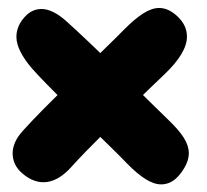

<svg xmlns="http://www.w3.org/2000/svg" viewBox="-20 -548 533 494"><path d="M30.5 -108.4Q12.5 -127.8 12.5 -154.1Q12.5 -167.1 18.8 -181.9Q25 -196.6 40.5 -213.4Q62.9 -238 90.3 -265.8Q117.8 -293.5 146.8 -322.1Q175.8 -350.8 203.9 -378.2Q232 -405.6 256.4 -429.4Q280.9 -453.1 298.4 -471.1Q326.6 -499.5 348.6 -513.5Q370.6 -527.5 389.5 -527.5Q414.6 -527.5 438.5 -504Q461 -481.9 461 -454Q461 -432.5 446.4 -408.4Q431.9 -384.2 404.6 -358.2Q388.1 -342.6 362.9 -318.2Q337.6 -293.8 308.8 -265.6Q279.9 -237.5 251.6 -209.5Q223.4 -181.5 200.5 -157.8Q177.6 -134.1 164.9 -119.9Q146.8 -99.4 128.4 -89.2Q110.1 -79.1 91.9 -79.1Q76.4 -79.1 60.9 -86.3Q45.4 -93.5 30.5 -108.4ZM444.1 -101.1Q433.2 -86.9 420.8 -80.2Q408.4 -73.6 394.6 -73.6Q375.9 -73.6 353.9 -87.6Q332 -101.5 307.4 -126.8Q291.8 -143.2 266.2 -168.2Q240.8 -193.2 211.1 -222.1Q181.5 -250.9 152.3 -279.5Q123.1 -308.1 99.2 -332.5Q75.4 -356.9 62.1 -372.1Q43.2 -394.1 32.8 -414.6Q22.2 -435.1 22.2 -453.5Q22.2 -467.6 28.4 -481.8Q34.6 -496 48.6 -509.5Q56.4 -516.9 66.2 -520.9Q76.1 -524.9 87.4 -524.9Q101.1 -524.9 117.9 -516.6Q134.8 -508.2 153.6 -490.8Q178.2 -468.5 206.1 -442.1Q233.9 -415.8 262.3 -387.8Q290.8 -359.8 318 -333Q345.2 -306.2 369.1 -282.6Q392.9 -259 411.2 -241.5Q439.8 -214.4 452.8 -193.7Q465.8 -173 465.8 -154Q465.8 -141.4 460.4 -128.3Q455.1 -115.2 444.1 -101.1Z"/></svg>

Font: Gluten Thin
Style: Regular
Weight: 100
Designer: Tyler Finck
Foundry: Etcetera Type Company
Version: Version 1.300